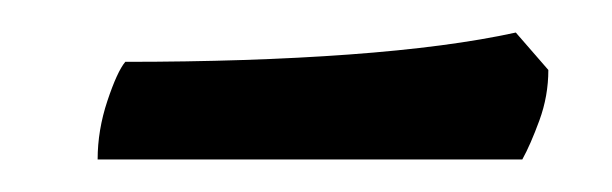

<svg xmlns="http://www.w3.org/2000/svg" viewBox="-20 -368 376 118"><path d="M40 -270Q40 -288 46 -306Q52 -324 57 -330Q133 -330 194.5 -334.5Q256 -339 297 -348L317 -325Q317 -309 311.5 -294Q306 -279 301 -270Z"/></svg>

Font: Texturina SemiBold
Style: Italic
Weight: 600
Italic angle: -11°
Designer: Guillermo Torres Carreño
Foundry: Omnibus-Type
Version: Version 1.002; ttfautohint (v1.8.3)